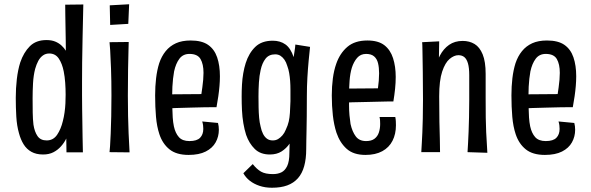

<svg xmlns="http://www.w3.org/2000/svg" viewBox="-20 -715 2772 901"><path d="M54 -256Q54 -301 59 -344Q64 -387 75 -422Q91 -469 120 -498Q149 -527 198 -527Q222 -527 239 -520Q256 -513 268.5 -501.5Q281 -490 289 -477Q289 -497 288.5 -525.5Q288 -554 287.5 -584.5Q287 -615 286.5 -644Q286 -673 286 -693L371 -694Q369 -605 367.5 -538Q366 -471 365.5 -421.5Q365 -372 365 -332Q365 -299 365 -267Q365 -235 365.5 -203.5Q366 -172 366.5 -139Q367 -106 367.5 -71.5Q368 -37 369 0H292L291 -65Q282 -46 266.5 -28.5Q251 -11 230.5 -0.5Q210 10 182 10Q150 10 127.5 -2.5Q105 -15 91 -37.5Q77 -60 69 -90Q59 -125 56.5 -168Q54 -211 54 -256ZM133 -254Q133 -219 133.5 -187Q134 -155 137 -130Q142 -97 156 -76.5Q170 -56 199 -56Q230 -56 248 -82.5Q266 -109 275 -147Q280 -166 283 -187.5Q286 -209 287 -230Q288 -251 288 -271Q288 -298 286 -326.5Q284 -355 279 -380Q272 -416 256 -440Q240 -464 211 -464Q194 -464 181 -454.5Q168 -445 159.5 -429Q151 -413 145 -392Q137 -361 135 -324.5Q133 -288 133 -254Z M588 0 494 -1Q495 -7 496.5 -29.5Q498 -52 499.5 -88Q501 -124 502 -169.5Q503 -215 503 -267Q503 -337 501 -392Q499 -447 497 -479.5Q495 -512 494 -517L584 -518Q584 -514 583 -480Q582 -446 581 -390.5Q580 -335 580 -266Q580 -215 581 -170Q582 -125 583.5 -89.5Q585 -54 586.5 -30.5Q588 -7 588 0ZM582 -603 497 -598 495 -690 586 -695Z M865 12Q808 12 775.5 -14Q743 -40 728 -85Q716 -121 712 -167Q708 -213 708 -267Q708 -310 712.5 -348Q717 -386 727 -418Q738 -451 757.5 -475Q777 -499 805.5 -512Q834 -525 875 -525Q927 -525 956.5 -504.5Q986 -484 999 -446Q1012 -408 1012 -357Q1012 -335 1010 -311.5Q1008 -288 1004.5 -263.5Q1001 -239 996 -212L924 -267Q927 -287 929.5 -305Q932 -323 933.5 -340.5Q935 -358 935 -373Q935 -414 921 -438Q907 -462 869 -462Q839 -462 822 -439.5Q805 -417 797 -380Q794 -364 792 -345.5Q790 -327 789 -308Q788 -289 788 -269Q788 -240 788.5 -213.5Q789 -187 790.5 -164Q792 -141 796 -122Q803 -90 819.5 -71.5Q836 -53 869 -53Q904 -53 919 -68.5Q934 -84 934 -110Q934 -118 933 -126.5Q932 -135 929 -145L1003 -138Q1005 -131 1006 -122.5Q1007 -114 1007 -106Q1007 -74 992 -47Q977 -20 945.5 -4Q914 12 865 12ZM737 -205 735 -272 991 -274 996 -212Q996 -212 979.5 -212Q963 -212 935.5 -211.5Q908 -211 874 -210Q840 -209 804 -208Q768 -207 737 -205Z M1256 166Q1224 166 1197.5 157Q1171 148 1152 133Q1133 118 1122 98L1166 55Q1185 79 1205 90.5Q1225 102 1261 102Q1283 102 1300 94Q1317 86 1327.5 64.5Q1338 43 1338 2Q1338 -9 1338.5 -19.5Q1339 -30 1339 -41Q1324 -19 1301.5 -4.5Q1279 10 1246 10Q1202 10 1175.5 -16Q1149 -42 1135 -82Q1127 -107 1122 -136.5Q1117 -166 1115.5 -197.5Q1114 -229 1114 -262Q1114 -290 1115.5 -317.5Q1117 -345 1121.5 -371Q1126 -397 1133 -419Q1148 -466 1178 -495Q1208 -524 1260 -524Q1295 -524 1319.5 -506.5Q1344 -489 1358 -447Q1360 -462 1362.5 -476.5Q1365 -491 1366 -506L1435 -495Q1432 -468 1428.5 -431Q1425 -394 1422.5 -351.5Q1420 -309 1420 -263Q1420 -208 1419.5 -169.5Q1419 -131 1418.5 -103.5Q1418 -76 1417.5 -55Q1417 -34 1417 -15Q1417 30 1407.5 64.5Q1398 99 1378 121.5Q1358 144 1328 155Q1298 166 1256 166ZM1260 -56Q1274 -56 1285 -62.5Q1296 -69 1305.5 -80Q1315 -91 1321 -106Q1331 -127 1335 -145Q1339 -163 1340.5 -185Q1342 -207 1343 -240Q1343 -268 1343 -292Q1343 -316 1341.5 -335.5Q1340 -355 1337 -372.5Q1334 -390 1328 -406Q1323 -423 1315 -434.5Q1307 -446 1296.5 -453Q1286 -460 1271 -460Q1242 -460 1226 -439.5Q1210 -419 1203 -386Q1197 -360 1195 -328Q1193 -296 1193 -263Q1193 -236 1193.5 -211Q1194 -186 1196 -163Q1198 -140 1203 -121Q1207 -101 1214.5 -86.5Q1222 -72 1233 -64Q1244 -56 1260 -56Z M1695 12Q1639 12 1607 -16.5Q1575 -45 1559 -92Q1547 -129 1542 -173.5Q1537 -218 1537 -267Q1537 -309 1542 -347Q1547 -385 1558 -416Q1575 -465 1610 -495Q1645 -525 1704 -525Q1755 -525 1783.5 -503Q1812 -481 1824.5 -442Q1837 -403 1837 -354Q1837 -327 1834 -298Q1831 -269 1826 -239L1753 -296Q1756 -317 1757.5 -336Q1759 -355 1759 -371Q1759 -398 1754 -418.5Q1749 -439 1735.5 -450.5Q1722 -462 1698 -462Q1672 -462 1656 -443.5Q1640 -425 1631 -397Q1623 -370 1620.5 -336.5Q1618 -303 1618 -269Q1618 -244 1618 -220Q1618 -196 1620 -174Q1622 -152 1625 -133Q1633 -97 1649.5 -75Q1666 -53 1698 -53Q1723 -53 1737.5 -64Q1752 -75 1758 -93.5Q1764 -112 1764 -133Q1764 -141 1763.5 -149.5Q1763 -158 1761 -166H1835Q1837 -156 1837.5 -146Q1838 -136 1838 -127Q1838 -86 1822 -54.5Q1806 -23 1774 -5.5Q1742 12 1695 12ZM1566 -232 1565 -299 1820 -301 1826 -239Q1826 -239 1809 -239Q1792 -239 1765 -238Q1738 -237 1703.5 -236.5Q1669 -236 1633.5 -235Q1598 -234 1566 -232Z M2267 2 2174 -1Q2175 -20 2176.5 -44Q2178 -68 2179 -97.5Q2180 -127 2181 -164Q2182 -201 2182 -247Q2182 -262 2182 -279.5Q2182 -297 2182 -317.5Q2182 -338 2182 -362Q2182 -397 2176 -417.5Q2170 -438 2159 -447Q2148 -456 2131 -456Q2111 -456 2090 -438.5Q2069 -421 2055 -379Q2041 -337 2041 -263L2002 -223Q2002 -262 2005.5 -303.5Q2009 -345 2018.5 -384Q2028 -423 2044.5 -454.5Q2061 -486 2087.5 -504.5Q2114 -523 2151 -523Q2183 -523 2207 -508.5Q2231 -494 2245 -460Q2259 -426 2259 -368Q2259 -331 2259 -313.5Q2259 -296 2259 -284.5Q2259 -273 2259 -254Q2259 -202 2259.5 -163Q2260 -124 2261.5 -95Q2263 -66 2264.5 -42.5Q2266 -19 2267 2ZM1957 -1Q1958 -23 1959.5 -45Q1961 -67 1962 -94Q1963 -121 1964 -158Q1965 -195 1965 -247Q1965 -319 1964 -378.5Q1963 -438 1962.5 -475Q1962 -512 1961 -517L2041 -521Q2041 -501 2040 -461.5Q2039 -422 2039.5 -370.5Q2040 -319 2041 -263Q2041 -190 2042 -143.5Q2043 -97 2044 -64.5Q2045 -32 2045 -1Z M2537 12Q2480 12 2447.5 -14Q2415 -40 2400 -85Q2388 -121 2384 -167Q2380 -213 2380 -267Q2380 -310 2384.5 -348Q2389 -386 2399 -418Q2410 -451 2429.5 -475Q2449 -499 2477.5 -512Q2506 -525 2547 -525Q2599 -525 2628.5 -504.5Q2658 -484 2671 -446Q2684 -408 2684 -357Q2684 -335 2682 -311.5Q2680 -288 2676.5 -263.5Q2673 -239 2668 -212L2596 -267Q2599 -287 2601.5 -305Q2604 -323 2605.5 -340.5Q2607 -358 2607 -373Q2607 -414 2593 -438Q2579 -462 2541 -462Q2511 -462 2494 -439.5Q2477 -417 2469 -380Q2466 -364 2464 -345.5Q2462 -327 2461 -308Q2460 -289 2460 -269Q2460 -240 2460.5 -213.5Q2461 -187 2462.5 -164Q2464 -141 2468 -122Q2475 -90 2491.5 -71.5Q2508 -53 2541 -53Q2576 -53 2591 -68.5Q2606 -84 2606 -110Q2606 -118 2605 -126.5Q2604 -135 2601 -145L2675 -138Q2677 -131 2678 -122.5Q2679 -114 2679 -106Q2679 -74 2664 -47Q2649 -20 2617.5 -4Q2586 12 2537 12ZM2409 -205 2407 -272 2663 -274 2668 -212Q2668 -212 2651.5 -212Q2635 -212 2607.5 -211.5Q2580 -211 2546 -210Q2512 -209 2476 -208Q2440 -207 2409 -205Z"/></svg>

Font: Truculenta Medium
Style: Regular
Weight: 500
Version: Version 1.002